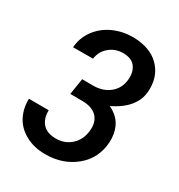

<svg xmlns="http://www.w3.org/2000/svg" viewBox="-173 -838 901 965"><g transform="rotate(30 278.0 -356.0)"><path d="M188.5 -315.9 263.2 -315.4C333.5 -313.5 367.2 -275.9 367.2 -221.2C367.2 -215.3 366.7 -209.5 366.2 -203.1C362.3 -167.5 348.1 -138.7 324.2 -117.2C299.8 -95.7 271.5 -85 238.3 -85C236.3 -85 234.4 -85 232.4 -85C200.2 -85.9 175.8 -95.7 159.7 -113.8C143.6 -132.3 135.7 -155.8 135.7 -183.6C135.7 -186 135.7 -188 135.7 -190.4L20.5 -190.9C20.5 -188 20.5 -185.5 20.5 -182.6C20.5 -147 28.8 -114.3 44.9 -85C61.5 -55.7 85.9 -32.7 117.7 -16.1C149.4 1 185.5 9.3 225.6 9.8C228 9.8 230 9.8 232.4 9.8C298.8 9.8 356 -9.8 403.3 -48.8C450.7 -87.9 476.1 -139.2 480.5 -203.1V-226.6C477.1 -291 446.8 -336.4 390.6 -362.3C473.1 -401.4 517.1 -457 521.5 -522C522 -528.3 522 -534.2 522 -540C522 -591.8 504.9 -634.3 470.2 -668C435.5 -701.7 386.2 -719.2 322.8 -720.7C321.8 -720.7 321.3 -720.7 320.3 -720.7C279.8 -720.7 242.2 -712.9 206.5 -696.8C171.4 -680.7 142.6 -657.7 120.6 -627.9C98.6 -598.1 85.9 -564 83 -525.9L198.7 -526.4C203.1 -556.6 216.8 -581.1 238.8 -599.1C260.7 -617.2 286.6 -626.5 315.9 -626.5C316.9 -626.5 317.9 -626.5 318.8 -626.5C349.1 -626 371.1 -617.2 385.3 -600.6C398.9 -584 405.8 -563.5 405.8 -539.6C405.8 -534.2 405.3 -528.3 404.8 -522C401.4 -487.8 386.7 -460.4 361.3 -439.9C335.9 -419.4 304.2 -409.2 266.1 -409.2L203.1 -409.7Z"/></g></svg>

Font: Roboto Medium
Style: Italic
Weight: 500
Italic angle: -12°
Designer: Google
Version: Version 2.137; 2017